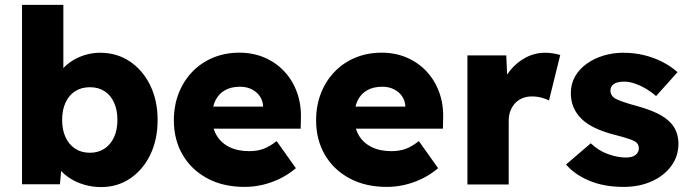

<svg xmlns="http://www.w3.org/2000/svg" viewBox="-20 -760 2836 791"><path d="M396.7 10.7Q360.7 10.7 327.5 1Q294.3 -8.7 268.2 -25.5Q242 -42.3 224.5 -64.5Q207 -86.7 201.7 -111.7L237.7 -122.3L227 -1H70.7V-740H241V-404.3L205.7 -416.7Q211.3 -442.3 228.7 -465.2Q246 -488 271.5 -505.5Q297 -523 328 -532.8Q359 -542.7 392.3 -542.7Q461.3 -542.7 514.7 -507Q568 -471.3 598.7 -408.8Q629.3 -346.3 629.3 -266Q629.3 -185 599.2 -122.7Q569 -60.3 516.3 -24.8Q463.7 10.7 396.7 10.7ZM350.3 -130.7Q385 -130.7 410.3 -147.5Q435.7 -164.3 449.7 -194.5Q463.7 -224.7 463.7 -266Q463.7 -307 449.8 -337.5Q436 -368 410.7 -384.3Q385.3 -400.7 350.3 -400.7Q315.3 -400.7 289.7 -384.3Q264 -368 250 -337.5Q236 -307 236 -266Q236 -224.7 250 -194.5Q264 -164.3 289.7 -147.5Q315.3 -130.7 350.3 -130.7Z M988 10Q899 10 833.5 -25.5Q768 -61 732.2 -122.7Q696.3 -184.3 696.3 -264.3Q696.3 -325 716.3 -376Q736.3 -427 772.5 -464.5Q808.7 -502 858.2 -522.5Q907.7 -543 966.3 -543Q1022.7 -543 1069.7 -522.8Q1116.7 -502.7 1150.8 -466.3Q1185 -430 1203.2 -380.5Q1221.3 -331 1219.7 -272.7L1218.7 -230H796.3L773.3 -320.7H1081.7L1064 -301.7V-321.7Q1063 -345.3 1050.3 -363.7Q1037.7 -382 1016.7 -392.3Q995.7 -402.7 969 -402.7Q931.7 -402.7 906 -387.8Q880.3 -373 867 -345.2Q853.7 -317.3 853.7 -277.3Q853.7 -235 871.7 -203.5Q889.7 -172 924 -154.7Q958.3 -137.3 1006.7 -137.3Q1039.7 -137.3 1065.2 -146.7Q1090.7 -156 1119.7 -178.7L1199 -67Q1166.3 -39.7 1131.2 -23Q1096 -6.3 1060.2 1.8Q1024.3 10 988 10Z M1574 10Q1485 10 1419.5 -25.5Q1354 -61 1318.2 -122.7Q1282.3 -184.3 1282.3 -264.3Q1282.3 -325 1302.3 -376Q1322.3 -427 1358.5 -464.5Q1394.7 -502 1444.2 -522.5Q1493.7 -543 1552.3 -543Q1608.7 -543 1655.7 -522.8Q1702.7 -502.7 1736.8 -466.3Q1771 -430 1789.2 -380.5Q1807.3 -331 1805.7 -272.7L1804.7 -230H1382.3L1359.3 -320.7H1667.7L1650 -301.7V-321.7Q1649 -345.3 1636.3 -363.7Q1623.7 -382 1602.7 -392.3Q1581.7 -402.7 1555 -402.7Q1517.7 -402.7 1492 -387.8Q1466.3 -373 1453 -345.2Q1439.7 -317.3 1439.7 -277.3Q1439.7 -235 1457.7 -203.5Q1475.7 -172 1510 -154.7Q1544.3 -137.3 1592.7 -137.3Q1625.7 -137.3 1651.2 -146.7Q1676.7 -156 1705.7 -178.7L1785 -67Q1752.3 -39.7 1717.2 -23Q1682 -6.3 1646.2 1.8Q1610.3 10 1574 10Z M1905.7 0V-531.7H2065.7L2073.7 -358L2040.3 -390Q2052.7 -433.3 2080.2 -468Q2107.7 -502.7 2145.5 -522.7Q2183.3 -542.7 2225.7 -542.7Q2243.3 -542.7 2259.2 -540Q2275 -537.3 2288 -533.3L2241.7 -346Q2231 -352.3 2211.8 -357.5Q2192.7 -362.7 2171.3 -362.7Q2150.3 -362.7 2132.5 -355.5Q2114.7 -348.3 2102.2 -334.8Q2089.7 -321.3 2082.7 -303.2Q2075.7 -285 2075.7 -262V0Z M2549 10Q2469 10 2408.3 -15.3Q2347.7 -40.7 2312 -82.3L2414 -169.7Q2445.3 -139.3 2484.8 -125.2Q2524.3 -111 2558 -111Q2570.7 -111 2580.8 -113.5Q2591 -116 2597.8 -121.3Q2604.7 -126.7 2608.3 -133.5Q2612 -140.3 2612 -149.3Q2612 -168 2595 -178Q2585.7 -183 2564.8 -189.8Q2544 -196.7 2510.7 -205Q2465.3 -216.7 2431.3 -233Q2397.3 -249.3 2375.3 -270.7Q2354.3 -291.7 2343 -317.8Q2331.7 -344 2331.7 -376.3Q2331.7 -414.7 2349.2 -445.2Q2366.7 -475.7 2397.2 -497.5Q2427.7 -519.3 2466.5 -531Q2505.3 -542.7 2547 -542.7Q2592 -542.7 2632.5 -533Q2673 -523.3 2708.3 -505.3Q2743.7 -487.3 2771.3 -462.7L2683 -364.3Q2665.3 -380 2642.8 -393.5Q2620.3 -407 2596.3 -415.3Q2572.3 -423.7 2552 -423.7Q2537.7 -423.7 2527 -421.3Q2516.3 -419 2509.2 -414Q2502 -409 2498.3 -402Q2494.7 -395 2494.7 -386Q2495 -376.3 2500.2 -367.8Q2505.3 -359.3 2516 -353.3Q2525.7 -348 2547.3 -340.3Q2569 -332.7 2608.3 -322Q2655 -309 2688.8 -292.5Q2722.7 -276 2743 -254Q2759 -237 2767 -215.3Q2775 -193.7 2775 -168Q2775 -116.3 2745.5 -76.2Q2716 -36 2665 -13Q2614 10 2549 10Z"/></svg>

Font: Lexend Medium
Style: Regular
Weight: 500
Designer: Bonnie Shaver-Troup, Thomas Jockin
Foundry: Lexend
Version: Version 1.005